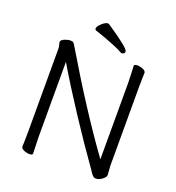

<svg xmlns="http://www.w3.org/2000/svg" viewBox="-156 -1005 1050 1143"><g transform="rotate(20 369.0 -433.5)"><path d="M471 -741Q466 -741 460 -744Q440 -756 409 -768.5Q378 -781 356.5 -789Q335 -797 324 -801L280 -816Q273 -819 273 -826Q273 -840 295 -860Q317 -880 332 -880Q336 -880 338 -879Q488 -779 488 -758Q488 -751 483 -746Q478 -741 471 -741ZM564 -657Q562 -687 562 -695Q562 -705 583 -705Q601 -705 619 -697Q637 -689 637 -677Q637 -661 636 -649L635 -588V-87L637 -60L639 -32Q639 -17 618.5 -2Q598 13 580 13Q568 13 559.5 4.5Q551 -4 545 -13.5Q539 -23 537 -26Q445 -155 346 -306Q247 -457 175 -579V-105Q175 -79 177 -37L178 1Q178 11 158 11Q140 11 122 3Q104 -5 104 -17Q104 -33 105 -45L106 -106V-641Q106 -647 102.5 -660Q99 -673 99 -678Q99 -682 100 -683Q104 -693 123 -700.5Q142 -708 159 -708Q165 -708 168 -707Q174 -706 178 -701.5Q182 -697 185.5 -691Q189 -685 191 -682Q392 -344 566 -104V-589Q566 -615 564 -657Z"/></g></svg>

Font: LXGW WenKai
Style: Regular
Weight: 400
Designer: LXGW / Fontworks Inc.
Foundry: LXGW / Fontworks Inc.
Version: Version 1.520; June 14, 2025